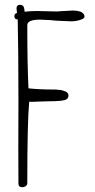

<svg xmlns="http://www.w3.org/2000/svg" viewBox="-20 -778 395 802"><path d="M81 -743Q78 -753 76 -754Q68 -758 65 -758Q49 -758 49 -743Q49 -740 51 -724Q40 -721 40 -710Q40 -697 53 -697Q54 -698 54 -697Q57 -570 57 -354Q56 -138 57 -11Q57 4 74 4Q81 4 87.5 -0.5Q94 -5 94 -13Q94 -270 102 -353Q112 -352 151 -354Q172 -355 185 -355Q232 -355 250 -360Q266 -364 266 -379Q266 -389 256 -395Q241 -401 234 -402Q229 -403 222 -403Q216 -403 212 -404H204Q145 -404 99 -409Q94 -507 94 -673Q94 -696 147 -696Q152 -696 190 -694Q218 -691 229 -691Q241 -691 252 -690Q263 -689 278 -689Q300 -689 321 -697Q340 -704 329 -720Q318 -734 283 -734Q278 -734 248 -732Q242 -732 235 -731.5Q228 -731 224.5 -730.5Q221 -730 219 -730Q196 -730 177 -731Q158 -732 135 -732Q108 -732 83 -729Q83 -730 82 -736Q81 -742 81 -743Z"/></svg>

Font: Neythal
Style: Regular
Weight: 400
Designer: Tharique Azeez
Foundry: Tharique Azeez
Version: Version 0.44